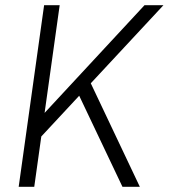

<svg xmlns="http://www.w3.org/2000/svg" viewBox="-20 -720 650 740"><path d="M101 -230 537 -700H610L88 -139ZM150 -700H210L112 0H52ZM271 -381 319 -422 519 0H452Z"/></svg>

Font: Pathway Extreme 8pt Thin
Style: Italic
Weight: 100
Italic angle: -8°
Designer: Eduardo Rodriguez Tunni
Foundry: Eduardo Rodriguez Tunni
Version: Version 1.000